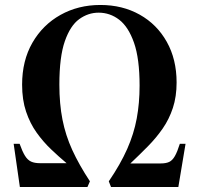

<svg xmlns="http://www.w3.org/2000/svg" viewBox="-20 -753 802 773"><path d="M60 0 35 -174H59Q70 -143 80.5 -126Q91 -109 105 -102.5Q119 -96 141 -96H248Q217 -122 185.5 -152Q154 -182 127.5 -219Q101 -256 85 -303.5Q69 -351 69 -412Q69 -509 110.5 -581Q152 -653 223.5 -693Q295 -733 384 -733Q473 -733 542.5 -694Q612 -655 651.5 -584.5Q691 -514 691 -421Q691 -364 676 -318.5Q661 -273 635 -235.5Q609 -198 575.5 -164Q542 -130 505 -95H627Q648 -95 661 -101Q674 -107 684 -124.5Q694 -142 704 -174H727L698 0H427L418 -23Q465 -92 492 -153Q519 -214 530.5 -276Q542 -338 542 -408Q542 -517 519.5 -581Q497 -645 460 -673.5Q423 -702 377 -702Q335 -702 299 -676Q263 -650 241 -587Q219 -524 219 -412Q219 -335 231.5 -271.5Q244 -208 271 -149Q298 -90 342 -23L332 0Z"/></svg>

Font: Libre Bodoni
Style: Regular
Weight: 400
Designer: Pablo Impallari, Rodrigo Fuenzalida
Foundry: Impallari Type
Version: Version 2.005;gftools[0.9.23]